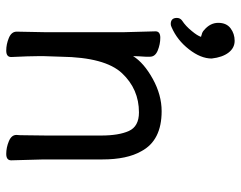

<svg xmlns="http://www.w3.org/2000/svg" viewBox="-100 -670 787 628"><g transform="rotate(90 294.0 -356.5)"><path d="M59.1 -521Q39.1 -521 39.1 -541Q39.1 -551.8 47.9 -558.1Q65.9 -569.8 82 -589.8Q97.2 -607.9 101.1 -620.1Q99.1 -620.1 94.2 -622.1Q85 -624 79.1 -629.9Q55.2 -649.9 55.2 -676.5Q55.2 -703.1 73 -716.6Q90.8 -730 114 -730Q137.2 -730 152.6 -710Q168 -689.9 171.9 -654.8Q171.9 -619.1 141.8 -580.6Q111.8 -542 69.8 -523.9Q64 -521 59.1 -521ZM502 -105 504.9 1Q504.9 17.1 483.9 17.1Q462.9 17.1 442.4 8.5Q421.9 0 421.9 -16.1V-17.1Q422.9 -24.9 422.9 -43.9L423.8 -115.2V-293Q423.8 -351.1 408.9 -384Q394 -417 348.1 -417Q272 -417 220 -361.6Q168 -306.2 166 -162.1Q165 -128.9 164.1 -105V-88.9Q164.1 -59.1 167 1Q167 17.1 146 17.1Q125 17.1 104.5 8.5Q84 0 84 -17.1L85.9 -115.2V-363.8L83 -471.2Q83 -486.8 104 -486.8Q125 -486.8 145.5 -478.5Q166 -470.2 166 -453.1V-439Q164.1 -411.1 164.1 -397.9Q186 -433.1 238.5 -462.2Q291 -491.2 344.2 -491.2Q439.9 -491.2 475.1 -424.8Q502 -377.9 502 -296.9Z"/></g></svg>

Font: LXGW WenKai Screen
Style: Regular
Weight: 400
Designer: LXGW / Fontworks Inc.
Foundry: LXGW / Fontworks Inc.
Version: Version 1.510;January 18,2025